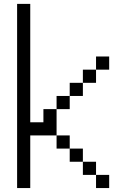

<svg xmlns="http://www.w3.org/2000/svg" viewBox="-20 -953 640 973"><path d="M133.3 0H66.7V-933.3H133.3V-333.3H200V-400H266.7V-266.7H133.3ZM266.7 -266.7H333.3V-200H266.7ZM266.7 -400V-466.7H333.3V-400ZM400 -133.3H333.3V-200H400ZM400 -66.7V-133.3H466.7V-66.7ZM400 -466.7H333.3V-533.3H400ZM400 -533.3V-600H466.7V-533.3ZM533.3 -66.7V0H466.7V-66.7ZM533.3 -666.7V-600H466.7V-666.7Z"/></svg>

Font: Galmuri14 Regular
Style: Regular
Weight: 400
Designer: Lee Minseo (quiple)
Version: Version 2.399;hotconv 1.1.1;makeotfexe 2.6.0 DEVELOPMENT